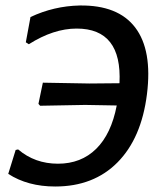

<svg xmlns="http://www.w3.org/2000/svg" viewBox="-20 -670 577 699"><path d="M181 9Q81 9 10 -37L37 -124L46 -126Q107 -74 191 -74Q275 -74 330 -128Q385 -182 405 -286L290 -288L126 -285L120 -292L136 -369L306 -366L415 -367Q425 -566 259 -566Q175 -566 85 -509L74 -516L91 -608Q176 -648 270 -650Q410 -652 472.5 -569.5Q535 -487 515 -327Q495 -167 408 -79Q321 9 181 9Z"/></svg>

Font: Alegreya Sans SC Medium
Style: Italic
Weight: 500
Italic angle: -7°
Designer: Juan Pablo del Peral
Foundry: Huerta Tipografica
Version: Version 2.007